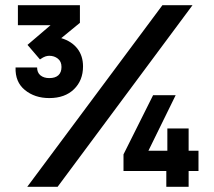

<svg xmlns="http://www.w3.org/2000/svg" viewBox="-20 -720 826 740"><path d="M85 0 606 -700H722L202 0ZM621 0V-61H456V-125L570 -353H657L552 -139H625V-225H707V-139H745V-61H707V0ZM170 -342Q114 -342 76 -373Q38 -404 40 -460H123Q123 -440 136 -429.5Q149 -419 170 -419Q193 -419 205 -430Q217 -441 217 -462Q217 -483 203 -494Q189 -505 170 -505Q163 -505 155 -502.5Q147 -500 134 -491L86 -547L175 -623H49V-700H288V-632L216 -573Q256 -561 278 -533Q300 -505 300 -464Q300 -410 265 -376Q230 -342 170 -342Z"/></svg>

Font: Rethink Sans ExtraBold
Style: Regular
Weight: 800
Designer: The Rethink Sans project authors (Hans Thiessen). DM Sans designed by Colophon Foundry.
Foundry: Rethink Communications LLC
Version: Version 1.001